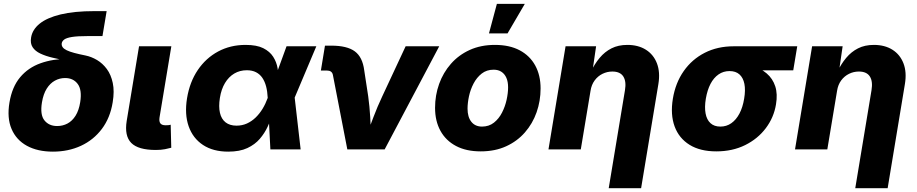

<svg xmlns="http://www.w3.org/2000/svg" viewBox="-20 -786 4824 1010"><path d="M258.3 11.7Q177.7 11.7 121.6 -19Q65.4 -49.8 40.8 -107.7Q16.1 -165.5 29.8 -247.1Q43.5 -329.1 85.9 -379.6Q128.4 -430.2 193.6 -453.4Q258.8 -476.6 339.4 -476.6L336.9 -465.3Q294.4 -473.6 257.1 -482.4Q219.7 -491.2 192.4 -504.2Q165 -517.1 151.6 -537.6Q138.2 -558.1 143.6 -588.9Q150.4 -630.4 188.5 -661.4Q226.6 -692.4 298.3 -710Q370.1 -727.5 477.5 -727.5H541L519 -596.2H440.9Q387.7 -596.2 358.9 -591.6Q330.1 -586.9 318.4 -578.4Q306.6 -569.8 304.7 -558.1Q303.2 -546.9 309.6 -537.8Q315.9 -528.8 331.1 -521.5Q346.2 -514.2 370.6 -507.6Q395 -501 429.7 -494.1Q460.9 -487.8 490.5 -470.2Q520 -452.6 542 -422.9Q564 -393.1 573.2 -349.6Q582.5 -306.2 572.8 -248Q559.6 -166 515.9 -107.9Q472.2 -49.8 405.8 -19Q339.4 11.7 258.3 11.7ZM280.8 -123Q310.1 -123 335 -136.2Q359.9 -149.4 377.4 -177.2Q395 -205.1 401.9 -248.5Q412.1 -313 388.9 -344.2Q365.7 -375.5 322.3 -375.5Q293.9 -375.5 268.8 -361.8Q243.7 -348.1 225.8 -319.8Q208 -291.5 200.7 -247.6Q189.9 -182.1 213.9 -152.6Q237.8 -123 280.8 -123Z M799.8 2.9Q707 2.9 670.4 -34.2Q633.8 -71.3 646.5 -149.9L711.4 -542.5H881.3L819.3 -168.9Q815.9 -147.5 823.5 -137.2Q831.1 -127 851.1 -127Q861.3 -127 867.7 -127.7Q874 -128.4 877.9 -129.9L880.9 -8.8Q869.1 -5.4 847.9 -1.2Q826.7 2.9 799.8 2.9Z M1180.7 11.7Q1101.1 11.7 1047.9 -23.4Q994.6 -58.6 972.4 -121.8Q950.2 -185.1 963.9 -269.5Q978 -355 1020.5 -417.7Q1063 -480.5 1127.4 -515.1Q1191.9 -549.8 1272 -549.8Q1330.6 -549.8 1365 -532.5Q1399.4 -515.1 1417 -487.5Q1434.6 -460 1440.2 -427.7Q1445.8 -395.5 1446.8 -366.2H1497.6L1529.8 -275.4L1561.5 0H1402.3L1388.2 -272.5Q1386.7 -304.7 1379.9 -331.1Q1373 -357.4 1360.1 -376.5Q1347.2 -395.5 1326.9 -406Q1306.6 -416.5 1278.3 -416.5Q1241.7 -416.5 1212.4 -399.2Q1183.1 -381.8 1163.6 -349.4Q1144 -316.9 1136.7 -271Q1129.4 -225.1 1137 -192.4Q1144.5 -159.7 1166.7 -142.3Q1189 -125 1224.1 -125Q1253.4 -125 1278.6 -136.2Q1303.7 -147.5 1324.5 -167.5Q1345.2 -187.5 1361.1 -213.6Q1377 -239.7 1387.7 -269.5L1487.3 -542.5H1644L1528.8 -269.5L1466.8 -183.1H1414.6Q1403.3 -152.8 1387.7 -119.1Q1372.1 -85.4 1346.7 -55.7Q1321.3 -25.9 1281.2 -7.1Q1241.2 11.7 1180.7 11.7Z M1807.1 0 1731 -392.6Q1728.5 -403.8 1720.7 -409.4Q1712.9 -415 1699.2 -415H1668L1689.5 -545.9H1722.7Q1805.7 -545.9 1846.4 -515.9Q1887.2 -485.8 1896 -416L1917 -278.8Q1924.3 -225.1 1927.5 -169.9Q1930.7 -114.7 1933.1 -54.2H1900.9Q1923.8 -115.2 1944.6 -170.2Q1965.3 -225.1 1990.7 -278.8L2113.8 -542.5H2290.5L2003.4 0Z M2508.8 10.3Q2432.1 10.3 2378.7 -18.1Q2325.2 -46.4 2296.9 -97.9Q2268.6 -149.4 2268.6 -218.8Q2268.6 -284.7 2290 -344.5Q2311.5 -404.3 2352.1 -450.4Q2392.6 -496.6 2450.9 -523.2Q2509.3 -549.8 2583.5 -549.8Q2660.2 -549.8 2713.6 -521.5Q2767.1 -493.2 2795.4 -441.7Q2823.7 -390.1 2823.7 -320.8Q2823.7 -254.9 2802.7 -195.3Q2781.7 -135.7 2741.2 -89.4Q2700.7 -43 2642.3 -16.4Q2584 10.3 2508.8 10.3ZM2515.6 -120.1Q2552.2 -120.1 2578.4 -140.9Q2604.5 -161.6 2620.8 -193.6Q2637.2 -225.6 2645 -261.2Q2652.8 -296.9 2652.8 -326.7Q2652.8 -356 2643.8 -376.5Q2634.8 -397 2617.9 -408.2Q2601.1 -419.4 2576.7 -419.4Q2540 -419.4 2513.9 -398.9Q2487.8 -378.4 2471.2 -346.7Q2454.6 -314.9 2447 -279.5Q2439.5 -244.1 2439.5 -214.4Q2439.5 -170.4 2459.5 -145.3Q2479.5 -120.1 2515.6 -120.1ZM2552.2 -610.4 2593.8 -765.6H2740.7L2649.9 -610.4Z M3086.4 -308.1 3035.2 0H2865.2L2955.1 -542.5H3115.7L3095.7 -404.8L3086.4 -405.3Q3107.4 -449.2 3134.3 -481.4Q3161.1 -513.7 3196.8 -531.7Q3232.4 -549.8 3280.3 -549.8Q3337.4 -549.8 3377.7 -524.4Q3418 -499 3435.8 -452.6Q3453.6 -406.2 3443.4 -344.2L3352.5 204.1H3182.1L3267.6 -311.5Q3275.4 -357.9 3258.8 -383.8Q3242.2 -409.7 3201.2 -409.7Q3173.8 -409.7 3149.4 -397.7Q3125 -385.7 3108.2 -363Q3091.3 -340.3 3086.4 -308.1Z M3748 10.3Q3663.1 10.3 3607.4 -24.2Q3551.8 -58.6 3528.8 -120.8Q3505.9 -183.1 3519.5 -266.6Q3533.2 -350.1 3576.7 -412.1Q3620.1 -474.1 3687.3 -508.3Q3754.4 -542.5 3839.4 -542.5H4173.8L4152.8 -416H3916.5L3817.4 -412.1Q3785.2 -412.1 3759.8 -394.5Q3734.4 -377 3717.5 -344.7Q3700.7 -312.5 3692.9 -266.6Q3685.5 -221.7 3691.7 -189Q3697.8 -156.2 3717.3 -138.2Q3736.8 -120.1 3769.5 -120.1Q3801.8 -120.1 3827.1 -137.9Q3852.5 -155.8 3869.9 -188.7Q3887.2 -221.7 3894.5 -266.6Q3902.3 -312.5 3895.8 -345Q3889.2 -377.4 3869.6 -394.8Q3850.1 -412.1 3817.9 -412.1L3824.7 -454.6Q3885.3 -454.6 3933.1 -440.9Q3981 -427.2 4012.9 -399.9Q4044.9 -372.6 4058.1 -332Q4071.3 -291.5 4062 -236.8Q4050.8 -168 4008.5 -111.8Q3966.3 -55.7 3899.7 -22.7Q3833 10.3 3748 10.3Z M4383.3 -308.1 4332 0H4162.1L4252 -542.5H4412.6L4392.6 -404.8L4383.3 -405.3Q4404.3 -449.2 4431.2 -481.4Q4458 -513.7 4493.7 -531.7Q4529.3 -549.8 4577.1 -549.8Q4634.3 -549.8 4674.6 -524.4Q4714.8 -499 4732.7 -452.6Q4750.5 -406.2 4740.2 -344.2L4649.4 204.1H4479L4564.5 -311.5Q4572.3 -357.9 4555.7 -383.8Q4539.1 -409.7 4498 -409.7Q4470.7 -409.7 4446.3 -397.7Q4421.9 -385.7 4405 -363Q4388.2 -340.3 4383.3 -308.1Z"/></svg>

Font: Inter 16pt ExtraBold
Style: Italic
Weight: 800
Italic angle: -9.3988°
Version: Version 4.001;git-66647c0bb